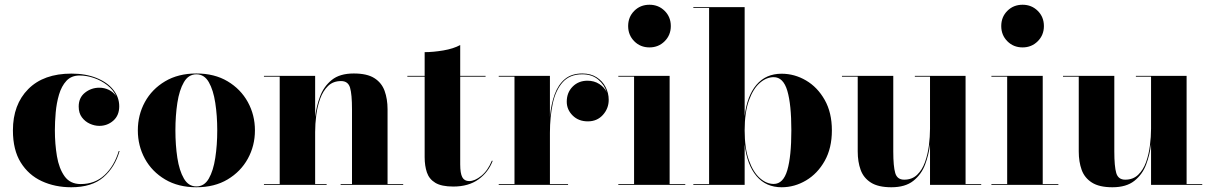

<svg xmlns="http://www.w3.org/2000/svg" viewBox="-20 -780 5111 810"><path d="M484.5 -143Q465 -74.5 416.2 -32.2Q367.5 10 280.5 10Q212 10 156.2 -15.8Q100.5 -41.5 67.5 -94.5Q34.5 -147.5 34.5 -230Q34.5 -339 99.2 -404.2Q164 -469.5 281.5 -469.5Q341.5 -469.5 387 -451.2Q432.5 -433 457.8 -401.5Q483 -370 483 -331.5Q483 -293 458 -271Q433 -249 399 -249Q379 -249 359 -258Q339 -267 325.5 -285Q312 -303 312 -330.5Q312 -368 338.5 -389Q365 -410 399 -410Q420.5 -410 439.5 -400.8Q458.5 -391.5 470 -374.5Q457.5 -401.5 432.2 -421Q407 -440.5 376.2 -451Q345.5 -461.5 316 -461.5Q281 -461.5 260.2 -439Q239.5 -416.5 229 -381Q218.5 -345.5 215 -305.5Q211.5 -265.5 211.5 -230Q211.5 -173 220.2 -121Q229 -69 252.5 -36.2Q276 -3.5 320.5 -3.5Q380.5 -3.5 421.2 -41.5Q462 -79.5 481 -143Z M561.5 -230Q561.5 -295 591.2 -349.5Q621 -404 676.5 -437Q732 -470 808.5 -470Q885 -470 940.2 -437Q995.5 -404 1025.5 -349.5Q1055.5 -295 1055.5 -230Q1055.5 -165 1025.5 -110.5Q995.5 -56 940.2 -23Q885 10 808.5 10Q732 10 676.5 -23Q621 -56 591.2 -110.5Q561.5 -165 561.5 -230ZM720 -230Q720 -168 728.2 -114Q736.5 -60 755.8 -26.8Q775 6.5 808.5 6.5Q842 6.5 861 -26.8Q880 -60 888.2 -114Q896.5 -168 896.5 -230Q896.5 -292 888.2 -346Q880 -400 861 -433.2Q842 -466.5 808.5 -466.5Q775 -466.5 755.8 -433.2Q736.5 -400 728.2 -346Q720 -292 720 -230Z M1093.5 -3.5H1160V-456.5H1093.5V-460H1309.5V-287Q1314.5 -331 1330.2 -373.2Q1346 -415.5 1379.8 -442.8Q1413.5 -470 1472.5 -470Q1528.5 -470 1559.2 -450.5Q1590 -431 1602.5 -396.8Q1615 -362.5 1615 -319V-3.5H1681V0H1417V-3.5H1465V-319Q1465 -382 1456.8 -410Q1448.5 -438 1419 -438Q1385.5 -438 1364.2 -417.5Q1343 -397 1331 -364.2Q1319 -331.5 1314.2 -294.2Q1309.5 -257 1309.5 -223V-3.5H1358V0H1093.5Z M2058.5 -101.5Q2040.5 -53.5 1998.5 -23.2Q1956.5 7 1892.5 7Q1842.5 7 1816.5 -8.8Q1790.5 -24.5 1781 -52.5Q1771.5 -80.5 1771.5 -117V-456.5H1698.5V-460H1771.5V-560Q1807.5 -560 1850.2 -567.2Q1893 -574.5 1921.5 -590V-460H2028.5V-456.5H1921.5V-86.5Q1921.5 -49 1930.2 -32.5Q1939 -16 1959.5 -16Q1983 -16 2010.5 -38.2Q2038 -60.5 2055 -102Z M2084 -3.5H2150.5V-456.5H2084V-460H2300V-287.5Q2305 -340.5 2320 -381.8Q2335 -423 2363.2 -446.5Q2391.5 -470 2437 -470Q2472 -470 2497 -454Q2522 -438 2535 -412.5Q2548 -387 2548 -359Q2548 -322.5 2523.5 -295.2Q2499 -268 2460 -268Q2420.5 -268 2395.8 -292.8Q2371 -317.5 2371 -351Q2371 -389.5 2395.8 -414.5Q2420.5 -439.5 2458.5 -439.5Q2486.5 -439.5 2508 -425.8Q2529.5 -412 2539.5 -391.5Q2530 -422 2503.8 -444.2Q2477.5 -466.5 2436.5 -466.5Q2383.5 -466.5 2353.8 -433Q2324 -399.5 2312 -343.5Q2300 -287.5 2300 -219.5V-3.5H2376.5V0H2084Z M2630 -670Q2630 -708.5 2655.8 -734.2Q2681.5 -760 2720 -760Q2758 -760 2784 -734.2Q2810 -708.5 2810 -670Q2810 -632 2784 -606Q2758 -580 2720 -580Q2681.5 -580 2655.8 -606Q2630 -632 2630 -670ZM2588.5 -3.5H2655V-456.5H2588.5V-460H2805V-3.5H2871V0H2588.5Z M2971.5 -746.5H2905V-750H3121.5V-290Q3131.5 -375.5 3171.2 -422.2Q3211 -469 3277.5 -469Q3332 -469 3380.5 -440.5Q3429 -412 3459.2 -358.5Q3489.5 -305 3489.5 -230Q3489.5 -155 3459.2 -101.2Q3429 -47.5 3380.5 -18.8Q3332 10 3277.5 10Q3211.5 10 3171.5 -37.2Q3131.5 -84.5 3121.5 -170.5V0H2905V-3.5H2971.5ZM3121.5 -230Q3121.5 -154 3139.5 -103.8Q3157.5 -53.5 3185.5 -28.8Q3213.5 -4 3244 -4Q3284.5 -4 3301.5 -62.2Q3318.5 -120.5 3318.5 -230Q3318.5 -339.5 3301.5 -397Q3284.5 -454.5 3244 -454.5Q3213.5 -454.5 3185.5 -430.2Q3157.5 -406 3139.5 -356Q3121.5 -306 3121.5 -230Z M3748.5 -460V-141Q3748.5 -78 3756.8 -50Q3765 -22 3794.5 -22Q3827.5 -22 3849 -42.5Q3870.5 -63 3882.2 -95.8Q3894 -128.5 3898.8 -165.8Q3903.5 -203 3903.5 -237V-456.5H3839.5V-460H4053.5V-3.5H4119.5V0H3903.5V-171.5Q3898.5 -127.5 3882.8 -85.8Q3867 -44 3833 -17Q3799 10 3740.5 10Q3685 10 3654 -9.8Q3623 -29.5 3610.8 -63.5Q3598.5 -97.5 3598.5 -141V-456.5H3532V-460Z M4204 -670Q4204 -708.5 4229.8 -734.2Q4255.5 -760 4294 -760Q4332 -760 4358 -734.2Q4384 -708.5 4384 -670Q4384 -632 4358 -606Q4332 -580 4294 -580Q4255.5 -580 4229.8 -606Q4204 -632 4204 -670ZM4162.5 -3.5H4229V-456.5H4162.5V-460H4379V-3.5H4445V0H4162.5Z M4681 -460V-141Q4681 -78 4689.2 -50Q4697.5 -22 4727 -22Q4760 -22 4781.5 -42.5Q4803 -63 4814.8 -95.8Q4826.5 -128.5 4831.2 -165.8Q4836 -203 4836 -237V-456.5H4772V-460H4986V-3.5H5052V0H4836V-171.5Q4831 -127.5 4815.2 -85.8Q4799.5 -44 4765.5 -17Q4731.5 10 4673 10Q4617.5 10 4586.5 -9.8Q4555.5 -29.5 4543.2 -63.5Q4531 -97.5 4531 -141V-456.5H4464.5V-460Z"/></svg>

Font: Bodoni* 48
Style: Bold
Weight: 700
Version: Version 2.2